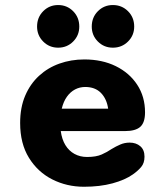

<svg xmlns="http://www.w3.org/2000/svg" viewBox="-20 -720 659 751"><path d="M308.5 10.5Q241.3 10.5 184.4 -18.3Q127.5 -47.2 93.2 -102.8Q58.8 -158.5 58.8 -239Q58.8 -299.5 78.5 -345.7Q98.2 -391.8 132.7 -423.5Q167.2 -455.2 212.6 -471.3Q258 -487.5 309.8 -487.5Q379.5 -487.5 433 -461.2Q486.5 -434.8 516.9 -388.2Q547.3 -341.7 547.3 -280.5Q547.3 -240.7 528.8 -224Q510.2 -207.3 468.8 -207.3H217.7Q222 -175 235.8 -152.4Q249.7 -129.8 271.5 -117.9Q293.3 -106 320.5 -106Q355.8 -106 377.5 -115.6Q399.2 -125.2 416.3 -137Q433.5 -147.5 450.6 -154.8Q467.7 -162.2 487 -162.2Q512.2 -162.2 528.7 -148.1Q545.2 -134 545.2 -107.2Q545.2 -82.2 532.2 -66.8Q519.2 -51.5 499.7 -37.8Q469.3 -16.2 420 -2.8Q370.7 10.5 308.5 10.5ZM221.5 -295H403Q397.5 -333.3 374.8 -356.6Q352 -379.8 313.3 -379.8Q292 -379.8 273.6 -370.2Q255.2 -360.5 241.8 -341.8Q228.3 -323 221.5 -295ZM207.5 -533.5Q172.9 -533.5 149 -557.5Q125 -581.5 125 -616.1Q125 -652 149 -676.2Q172.9 -700.3 207.5 -700.3Q242.1 -700.3 266.1 -676.2Q290.1 -652 290.1 -616.1Q290.1 -581.5 266.1 -557.5Q242.1 -533.5 207.5 -533.5ZM421.5 -533.5Q386.9 -533.5 362.9 -557.5Q338.9 -581.5 338.9 -616.1Q338.9 -652 362.9 -676.2Q386.9 -700.3 421.5 -700.3Q456.5 -700.3 480.7 -676.2Q504.9 -652 504.9 -616.1Q504.9 -581.5 480.7 -557.5Q456.5 -533.5 421.5 -533.5Z"/></svg>

Font: Sono ExtraLight
Style: Regular
Weight: 200
Designer: Tyler Finck
Foundry: Tyler Finck
Version: Version 2.112